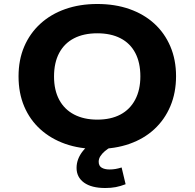

<svg xmlns="http://www.w3.org/2000/svg" viewBox="-20 -736 976 963"><path d="M468 11Q379 11 307 -14.5Q235 -40 182.5 -87.5Q130 -135 101.5 -202Q73 -269 73 -353Q73 -436 101.5 -502.5Q130 -569 182.5 -617Q235 -665 307.5 -690.5Q380 -716 468 -716Q557 -716 629.5 -690.5Q702 -665 754 -617.5Q806 -570 834.5 -503Q863 -436 863 -354Q863 -271 834.5 -203.5Q806 -136 754 -88Q702 -40 629.5 -14.5Q557 11 468 11ZM468 -136Q536 -136 584 -161.5Q632 -187 658 -236Q684 -285 684 -353Q684 -422 658.5 -470.5Q633 -519 584.5 -544Q536 -569 468 -569Q400 -569 351.5 -544Q303 -519 277 -470.5Q251 -422 251 -352Q251 -284 277 -235.5Q303 -187 352 -161.5Q401 -136 468 -136ZM508 207Q439 207 401.5 180Q364 153 364 106Q364 61 396 21Q428 -19 486 -45L539 0Q520 10 505.5 22.5Q491 35 483 48Q475 61 475 75Q475 96 490 105Q505 114 529 114Q545 114 559.5 111.5Q574 109 590 104L610 188Q584 198 560.5 202.5Q537 207 508 207Z"/></svg>

Font: Nunito Sans 7pt SemiExpanded ExtraBold
Style: Regular
Weight: 800
Width: 6
Designer: Vernon Adams
Foundry: Vernon Adams
Version: Version 3.101;gftools[0.9.27]